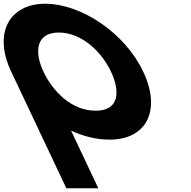

<svg xmlns="http://www.w3.org/2000/svg" viewBox="-166 -747 1024 1027"><path d="M66.3 -363.9C16.9 -468.5 25.3 -573 148.5 -573C272.6 -573 378.2 -468.5 427.6 -363.9C477 -259.4 473.7 -154.8 346.2 -154.8C215.3 -154.8 115.8 -259.4 66.3 -363.9ZM-106.2 -363.9C-104.3 -359.8 -102.3 -355.7 -100.3 -351.7L188.9 260H359.9L214.3 -48.1C280.8 -17.5 350.9 -0.1 419.4 -0.1C620.8 -0.1 697 -159.1 600.1 -363.9C503.3 -568.8 270.5 -726.9 75.8 -726.9C-117.1 -726.9 -203.1 -568.8 -106.2 -363.9Z"/></svg>

Font: Hussar
Style: BdOpOblFive
Weight: 700
Foundry: Cannot Into Space Fonts
Version: Version 2.00